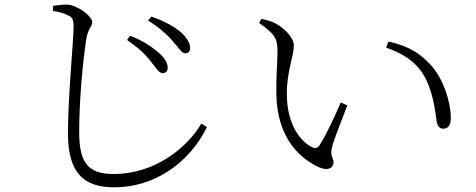

<svg xmlns="http://www.w3.org/2000/svg" viewBox="-20 -760 2040 822"><path d="M676 -447C688 -447 697 -454 698 -468C699 -490 684 -515 654 -539C629 -560 592 -586 537 -607L524 -589C574 -554 600 -529 625 -498C648 -469 660 -447 676 -447ZM773 -532C787 -532 794 -540 794 -554C794 -577 778 -603 747 -628C723 -647 684 -670 628 -689L614 -672C661 -643 697 -611 722 -581C747 -553 758 -532 773 -532ZM272 -694C290 -686 295 -677 295 -643C295 -589 271 -347 271 -189C271 -22 336 42 469 42C640 42 790 -61 866 -216L842 -231C781 -127 643 -15 466 -15C357 -15 319 -64 319 -194C319 -334 335 -501 350 -596C358 -641 375 -646 375 -665C375 -691 312 -737 270 -740C253 -741 234 -739 207 -735V-713C232 -710 257 -702 272 -694Z M1163 -361C1165 -163 1271 -77 1348 -43C1385 -27 1408 -42 1408 -65C1408 -84 1391 -91 1402 -132C1409 -161 1443 -246 1467 -309L1439 -321C1412 -260 1378 -185 1348 -138C1339 -125 1329 -123 1314 -131C1269 -154 1208 -223 1208 -359C1208 -456 1238 -520 1238 -564C1238 -604 1188 -646 1155 -662C1138 -670 1123 -674 1100 -679L1089 -662C1164 -610 1168 -589 1168 -535C1168 -496 1162 -431 1163 -361ZM1788 -448C1833 -379 1843 -287 1849 -243C1852 -221 1862 -209 1877 -209C1898 -209 1910 -222 1910 -256C1910 -321 1879 -423 1823 -483C1781 -528 1735 -562 1643 -582L1633 -556C1697 -534 1751 -503 1788 -448Z"/></svg>

Font: Noto Serif CJK JP Light
Style: Regular
Weight: 300
Designer: Ryoko NISHIZUKA 西塚涼子 (kana & ideographs); Frank Grießhammer (Latin, Greek & Cyrillic); Wenlong ZHANG 张文龙 (bopomofo); San
Foundry: Adobe Systems Incorporated
Version: Version 1.001;PS 1.001;hotconv 16.6.54;makeotf.lib2.5.65590